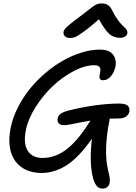

<svg xmlns="http://www.w3.org/2000/svg" viewBox="-20 -953 790 1118"><path d="M387.2 -731.9Q368.2 -731.9 357.9 -742.2Q347.7 -752.4 350.1 -768.1Q352.5 -780.3 369.9 -796.9Q387.2 -813.5 448.2 -858.9Q468.8 -874 491.7 -892.1Q514.6 -910.2 523.4 -916.7Q532.2 -923.3 544.4 -928.2Q556.6 -933.1 570.8 -933.1Q595.2 -933.1 610.1 -922.4Q625 -911.6 638.2 -882.8Q652.8 -853.5 670.4 -831.1Q688 -808.6 699.2 -799.3Q710.4 -790 717 -779.8Q723.6 -769.5 721.2 -757.8Q719.2 -746.6 707.3 -739.7Q695.3 -732.9 679.2 -732.9Q643.1 -732.9 617.7 -754.2Q592.3 -775.4 556.2 -840.8Q499 -790.5 463.1 -765.4Q427.2 -740.2 414.8 -736.1Q402.3 -731.9 387.2 -731.9ZM353 -224.1Q332 -224.1 322 -235.4Q312 -246.6 315.9 -264.2Q318.8 -280.3 335.2 -291.7Q351.6 -303.2 389.2 -312Q541.5 -348.6 669.9 -350.1Q711.4 -350.1 724.4 -337.2Q737.3 -324.2 732.9 -301.8Q729.5 -285.6 713.9 -274.4Q698.2 -263.2 671.9 -263.2Q662.1 -263.2 644.3 -262.7Q626.5 -262.2 618.2 -262.2Q618.2 -260.3 617.7 -256.8Q617.2 -253.4 617.2 -252Q582 -74.7 609.9 41Q617.7 72.3 619.1 85.4Q620.6 98.6 618.2 112.8Q615.2 127.4 604.2 136.2Q593.3 145 578.1 145Q556.6 145 544.7 131.8Q532.7 118.7 522.9 87.9Q498.5 0.5 515.1 -145Q438 -35.2 367.4 9.5Q296.9 54.2 222.2 54.2Q173.3 54.2 134.5 37.4Q95.7 20.5 70.6 -12.7Q45.4 -45.9 37.4 -95Q29.3 -144 42 -208Q53.7 -267.1 83.3 -325.7Q112.8 -384.3 152.8 -434.1Q192.9 -483.9 243.2 -526.9Q293.5 -569.8 346.4 -599.9Q399.4 -629.9 455.1 -647Q510.7 -664.1 561 -664.1Q616.7 -664.1 638.2 -635Q659.7 -606 652.8 -566.9Q644 -528.8 624.3 -507.3Q604.5 -485.8 581.1 -485.8Q565.4 -485.8 561.5 -494.9Q557.6 -503.9 560.3 -516.6Q563 -529.3 564.7 -542.2Q566.4 -555.2 558.3 -564.2Q550.3 -573.2 528.8 -573.2Q474.6 -573.2 409.2 -539.1Q343.8 -504.9 287.4 -451.7Q231 -398.4 187.5 -329.8Q144 -261.2 130.9 -196.8Q114.7 -116.7 141.6 -75Q168.5 -33.2 227.1 -33.2Q302.7 -33.2 368.9 -84.5Q435.1 -135.7 506.8 -251Q477.5 -246.1 442.9 -239Q408.2 -231.9 387.5 -228Q366.7 -224.1 353 -224.1Z"/></svg>

Font: Shantell Sans Bouncy
Style: Italic
Weight: 400
Italic angle: -11.31°
Designer: Stephen Nixon, Anya Danilova, Shantell Martin
Foundry: Arrow Type
Version: Version 1.006;[9816181b4]